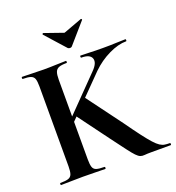

<svg xmlns="http://www.w3.org/2000/svg" viewBox="-145 -926 956 1043"><g transform="rotate(-20 333.5 -404.5)"><path d="M103 -81V-544Q103 -573 98 -587.5Q93 -602 77.5 -607.5Q62 -613 32 -613Q29 -613 29 -619Q29 -625 32 -625Q58 -625 90 -623.5Q122 -622 158 -622Q196 -622 228 -623.5Q260 -625 285 -625Q288 -625 288 -619Q288 -613 285 -613Q255 -613 240 -607Q225 -601 219.5 -586Q214 -571 214 -542V-81Q214 -52 219 -37Q224 -22 239 -17Q254 -12 285 -12Q289 -12 289 -6Q289 0 285 0Q259 0 227.5 -1Q196 -2 158 -2Q122 -2 89 -1Q56 0 30 0Q28 0 28 -6Q28 -12 30 -12Q61 -12 76.5 -17Q92 -22 97.5 -37Q103 -52 103 -81ZM367 -145 230 -330 310 -407 463 -201Q502 -146 529 -110.5Q556 -75 574.5 -54.5Q593 -34 607 -25Q621 -16 634.5 -14Q648 -12 664 -12Q667 -12 667 -6Q667 0 664 0Q620 0 593 0Q566 0 552 0Q527 0 513 1.5Q499 3 488.5 -1Q478 -5 464.5 -19Q451 -33 428.5 -63Q406 -93 367 -145ZM144 -258 402 -522Q439 -559 429.5 -586Q420 -613 370 -613Q367 -613 367 -619Q367 -625 370 -625Q397 -625 425 -623.5Q453 -622 499 -622Q547 -622 575 -623.5Q603 -625 629 -625Q632 -625 632 -619Q632 -613 629 -613Q583 -613 528 -586.5Q473 -560 428 -516L171 -255ZM319 -687 216 -802Q215 -805 218 -808Q221 -811 222 -809L331 -771L439 -811Q441 -812 443.5 -809Q446 -806 444 -804L342 -687Q338 -683 331 -683Q324 -683 319 -687Z"/></g></svg>

Font: Cormorant
Style: Bold
Weight: 700
Designer: Christian Thalmann (Catharsis Fonts)
Foundry: Catharsis Fonts
Version: Version 4.000